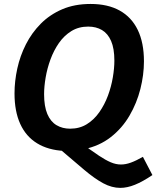

<svg xmlns="http://www.w3.org/2000/svg" viewBox="-20 -736 775 951"><path d="M575.8 194.6Q533.9 194.6 491.4 171.8Q448.9 149 396.4 104.6Q343.8 60.2 270.1 -2.8L297.1 11.5Q218.4 7.4 163.6 -26.3Q108.7 -59.9 80.3 -122.1Q51.9 -184.4 51.9 -273.2Q51.9 -333.8 65.7 -396.6Q79.4 -459.4 108.4 -516.5Q137.3 -573.5 182 -618.6Q226.7 -663.6 288 -690Q349.4 -716.4 428.7 -716.4Q514.2 -716.4 573 -683.6Q631.7 -650.9 662.4 -587.6Q693 -524.4 693 -432Q693 -365.3 675.3 -295.2Q657.6 -225.2 621.4 -163.2Q585.3 -101.2 529.1 -57.1Q472.9 -13 396.2 3L392.7 -18.5Q438 13.6 470.4 35.3Q502.9 56.9 528.4 67.8Q554 78.8 579.2 78.8Q602.5 78.8 628.3 69.4Q654.1 60.1 687.8 40.8L734.9 131.1Q686.7 163.7 648.3 179.1Q610 194.6 575.8 194.6ZM327.4 -98.6Q374.1 -98.6 410.1 -120.9Q446.1 -143.2 472.1 -180.5Q498.1 -217.8 514.7 -262.4Q531.2 -307.1 538.8 -352.4Q546.5 -397.7 546.5 -435.5Q546.5 -495.9 530.3 -533Q514.1 -570.1 485.1 -587.2Q456 -604.3 416.9 -604.3Q369.5 -604.3 333.5 -582Q297.5 -559.7 272 -523.1Q246.5 -486.5 230.1 -441.9Q213.7 -397.2 206.1 -352.2Q198.4 -307.2 198.4 -269.4Q198.4 -209.3 214.4 -171.4Q230.5 -133.5 259.9 -116Q289.2 -98.6 327.4 -98.6Z"/></svg>

Font: Bitter Thin
Style: Italic
Weight: 100
Italic angle: -9°
Designer: Sol Matas, and Bitter project Authors
Foundry: Sol Matas
Version: Version 2.002